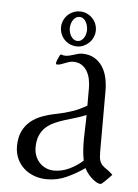

<svg xmlns="http://www.w3.org/2000/svg" viewBox="-46 -601 466 649"><g transform="rotate(5 187.0 -276.5)"><path d="M252 -309.6Q252 -324.2 249 -338.9Q246.1 -353.5 239 -365.7Q231.9 -377.9 220.2 -385.5Q208.5 -393.1 191.4 -393.1Q184.6 -393.1 177.5 -390.9Q170.4 -388.7 163.6 -386Q156.7 -383.3 150.4 -381.1Q144 -378.9 138.2 -378.9Q133.8 -378.9 133.8 -383.3Q133.8 -385.7 135 -389.6Q136.2 -393.6 138.2 -397.7Q140.1 -401.9 142.1 -405.8Q144 -409.7 145 -412.1L148.9 -414.1Q155.3 -411.1 162.6 -411.1Q169.9 -411.1 177 -412.8Q184.1 -414.6 190.9 -416.7Q197.8 -418.9 204.8 -420.9Q211.9 -422.9 219.2 -422.9Q244.1 -422.9 261.2 -412.6Q278.3 -402.3 288.8 -386Q299.3 -369.6 304 -348.6Q308.6 -327.6 308.6 -306.2V-96.7Q308.6 -77.6 311.8 -68.1Q314.9 -58.6 321 -52.5Q327.1 -46.4 335.9 -40.8Q344.7 -35.2 356.4 -23.9Q354.5 -22 349.4 -16.4Q344.2 -10.7 338.1 -4.9Q332 1 326.9 5.6Q321.8 10.3 319.8 10.3Q312 10.3 303.5 5.1Q294.9 0 287.1 -7.6Q279.3 -15.1 273.2 -23.4Q267.1 -31.7 264.2 -38.6Q236.3 -19 204.6 -4.4Q172.9 10.3 137.7 10.3Q114.7 10.3 94.7 3.2Q74.7 -3.9 59.6 -17.3Q44.4 -30.8 35.6 -49.8Q26.9 -68.8 26.9 -92.3Q26.9 -121.6 36.6 -142.3Q46.4 -163.1 63.2 -177.2Q80.1 -191.4 102.8 -199.7Q125.5 -208 151.4 -212.9Q178.7 -218.3 203.4 -226.8Q228 -235.4 252 -249.5ZM255.9 -63.5Q252.4 -80.6 251.2 -98.1Q250 -115.7 250 -133.3Q250 -154.8 251 -175.5Q252 -196.3 252 -217.8Q234.9 -210.4 216.3 -205.1Q197.8 -199.7 179.9 -194.1Q162.1 -188.5 145.8 -181.2Q129.4 -173.8 116.9 -162.6Q104.5 -151.4 97.2 -134.5Q89.8 -117.7 89.8 -93.3Q89.8 -78.1 95 -64.9Q100.1 -51.8 109.4 -42Q118.7 -32.2 131.3 -26.6Q144 -21 159.7 -21Q185.5 -21 211.4 -33.4Q237.3 -45.9 255.9 -63.5ZM140.1 -505.4Q140.1 -517.6 144.8 -528.3Q149.4 -539.1 157.5 -547.1Q165.5 -555.2 176.5 -559.8Q187.5 -564.5 199.7 -564.5Q211.9 -564.5 222.4 -559.8Q232.9 -555.2 241 -547.1Q249 -539.1 253.7 -528.3Q258.3 -517.6 258.3 -505.4Q258.3 -493.7 253.7 -482.7Q249 -471.7 241 -463.6Q232.9 -455.6 222.4 -450.7Q211.9 -445.8 199.7 -445.8Q187.5 -445.8 176.5 -450.4Q165.5 -455.1 157.5 -463.1Q149.4 -471.2 144.8 -482.2Q140.1 -493.2 140.1 -505.4ZM169.9 -504.4Q169.9 -498 171.9 -491Q173.8 -483.9 177.5 -478Q181.2 -472.2 186.8 -468.3Q192.4 -464.4 199.7 -464.4Q207 -464.4 212.4 -468.3Q217.8 -472.2 221.4 -478Q225.1 -483.9 226.8 -491Q228.5 -498 228.5 -504.4Q228.5 -510.7 226.8 -517.8Q225.1 -524.9 221.7 -531.2Q218.3 -537.6 212.6 -541.7Q207 -545.9 199.7 -545.9Q191.9 -545.9 186.3 -541.7Q180.7 -537.6 177 -531.5Q173.3 -525.4 171.6 -518.1Q169.9 -510.7 169.9 -504.4Z"/></g></svg>

Font: CAT Linz
Style: Regular
Weight: 400
Designer: Peter Wiegel
Foundry: Peter Wiegel
Version: Version 1.08